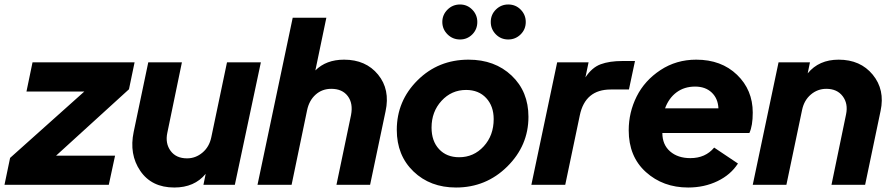

<svg xmlns="http://www.w3.org/2000/svg" viewBox="-58 -824 3975 856"><path d="M-38 0 -13 -120 318 -416H60L87 -546H542L517 -426L192 -130H455L427 0Z M954 -546H1105L989 0H849L859 -49Q809 12 719 12Q618 12 567.5 -62Q517 -136 538 -236L603 -546H753L688 -232Q678 -185 702.5 -151.5Q727 -118 776 -118Q814 -118 844.5 -143.5Q875 -169 884 -212Z M1476 -558Q1573 -558 1627.5 -491.5Q1682 -425 1661 -328L1592 0H1442L1507 -311Q1517 -363 1492.5 -395.5Q1468 -428 1419 -428Q1378 -428 1349 -402Q1320 -376 1311 -332L1242 0H1090L1247 -745H1397L1348 -510Q1396 -558 1476 -558Z M1993 -648Q1960 -648 1937 -671Q1914 -694 1914 -726Q1914 -758 1937 -781Q1960 -804 1993 -804Q2025 -804 2047.5 -781Q2070 -758 2070 -726Q2070 -693 2047.5 -670.5Q2025 -648 1993 -648ZM2208 -648Q2175 -648 2152.5 -671Q2130 -694 2130 -726Q2130 -759 2153 -781.5Q2176 -804 2208 -804Q2241 -804 2263.5 -781Q2286 -758 2286 -726Q2286 -693 2263 -670.5Q2240 -648 2208 -648ZM1975 12Q1860 12 1785.5 -59.5Q1711 -131 1711 -245Q1711 -374 1803.5 -466Q1896 -558 2031 -558Q2148 -558 2223 -487Q2298 -416 2298 -303Q2298 -175 2203.5 -81.5Q2109 12 1975 12ZM1989 -123Q2054 -123 2098.5 -171.5Q2143 -220 2143 -293Q2143 -351 2109.5 -387Q2076 -423 2020 -423Q1955 -423 1910.5 -374.5Q1866 -326 1866 -255Q1866 -195 1899.5 -159Q1933 -123 1989 -123Z M2717 -552H2773L2746 -425H2665Q2551 -425 2527 -310L2462 0H2311L2426 -546H2566L2552 -479Q2581 -523 2620 -537.5Q2659 -552 2717 -552Z M3298 -322Q3298 -263 3283 -231H2895Q2895 -179 2929.5 -149Q2964 -119 3020 -119Q3087 -119 3126 -166L3232 -95Q3200 -45 3141 -16.5Q3082 12 3010 12Q2898 12 2821.5 -57Q2745 -126 2745 -243Q2745 -323 2780.5 -394Q2816 -465 2886.5 -511.5Q2957 -558 3046 -558Q3158 -558 3228 -490.5Q3298 -423 3298 -322ZM2907 -341H3145Q3143 -385 3115 -411.5Q3087 -438 3041 -438Q2993 -438 2958.5 -412.5Q2924 -387 2907 -341Z M3681 -558Q3778 -558 3833 -491Q3888 -424 3868 -330L3799 0H3649L3714 -314Q3724 -362 3699 -395Q3674 -428 3626 -428Q3587 -428 3557 -402.5Q3527 -377 3518 -334L3448 0H3298L3413 -546H3553L3543 -497Q3593 -558 3681 -558Z"/></svg>

Font: Plus Jakarta Display
Style: Bold Italic
Weight: 700
Italic angle: -12°
Designer: Gumpita Rahayu
Foundry: Tokotype Studio
Version: Version 1.000;hotconv 1.0.109;makeotfexe 2.5.65596